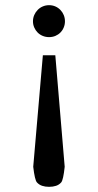

<svg xmlns="http://www.w3.org/2000/svg" viewBox="-20 -514 378 739"><path d="M229 127.9Q223.6 178.7 215.6 188Q207.5 197.3 195.6 201.2Q183.6 205.1 168.9 205.1Q154.3 205.1 142.3 201.2Q130.4 197.3 122.1 188Q113.8 178.7 107.9 127.9L145 -301.3H192.9ZM230 -432.1Q230 -419.4 225.3 -408.2Q220.7 -397 212.4 -388.7Q204.1 -380.4 192.9 -375.7Q181.6 -371.1 168.9 -371.1Q156.2 -371.1 144.8 -375.7Q133.3 -380.4 125 -388.7Q116.7 -397 111.8 -408.2Q106.9 -419.4 106.9 -432.1Q106.9 -444.8 111.8 -456.1Q116.7 -467.3 125 -475.8Q133.3 -484.4 144.8 -489.3Q156.2 -494.1 168.9 -494.1Q181.6 -494.1 192.9 -489.3Q204.1 -484.4 212.4 -475.8Q220.7 -467.3 225.3 -456.1Q230 -444.8 230 -432.1Z"/></svg>

Font: BabelStone Ogham Pictish
Style: Bold Italic
Weight: 700
Italic angle: -30°
Designer: Andrew West
Foundry: BabelStone
Version: Version 1.02 March 14, 2022